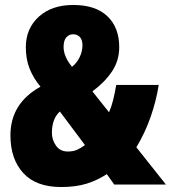

<svg xmlns="http://www.w3.org/2000/svg" viewBox="-20 -743 688 773"><path d="M275 -723Q365 -723 412.5 -677.5Q460 -632 460 -553Q460 -499 431 -455.5Q402 -412 352 -375L419 -291Q428 -311 435 -338.5Q442 -366 448 -401H619Q609 -337 586.5 -272.5Q564 -208 529 -150L648 0H440L410 -42Q372 -17 328.5 -3.5Q285 10 226 10Q125 10 73.5 -46.5Q22 -103 22 -198Q22 -327 143 -394Q114 -429 99 -467Q84 -505 84 -553Q84 -628 136 -675.5Q188 -723 275 -723ZM274 -605Q258 -605 247 -592.5Q236 -580 236 -554Q236 -515 270 -474Q290 -490 301 -513.5Q312 -537 312 -560Q312 -583 301.5 -594Q291 -605 274 -605ZM221 -294Q189 -265 189 -208Q189 -180 205.5 -156.5Q222 -133 253 -133Q275 -133 290.5 -140Q306 -147 322 -159Z"/></svg>

Font: Noto Sans ExtraCondensed Black
Style: Regular
Weight: 900
Width: 2
Designer: Monotype Design Team
Foundry: Monotype Imaging Inc.
Version: Version 2.013; ttfautohint (v1.8.4.7-5d5b)